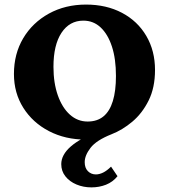

<svg xmlns="http://www.w3.org/2000/svg" viewBox="-20 -602 740 840"><path d="M379.9 217.8Q344.7 217.8 314.5 205.1Q284.2 192.4 266.1 169.4Q248 146.5 248 116.2Q248 75.2 290 38.6Q332 2 407.2 -24.4L377 8.8H356.4Q265.6 8.8 194.3 -28.3Q123 -65.4 82 -130.4Q41 -195.3 41 -278.3Q41 -366.2 81.5 -434.6Q122.1 -502.9 193.8 -542.5Q265.6 -582 356.4 -582Q445.3 -582 513.7 -545.9Q582 -509.8 620.1 -444.8Q658.2 -379.9 658.2 -295.9Q658.2 -218.8 630.4 -162.6Q602.5 -106.4 559.1 -69.8Q515.6 -33.2 467.8 -14.6Q401.4 11.7 376 44.9Q350.6 78.1 350.6 107.4Q350.6 132.8 364.7 147Q378.9 161.1 399.4 161.1Q415 161.1 431.6 152.8Q448.2 144.5 465.8 127L494.1 168.9Q473.6 194.3 443.8 206.1Q414.1 217.8 379.9 217.8ZM363.3 -70.3Q405.3 -70.3 432.6 -92.8Q460 -115.2 473.6 -159.7Q487.3 -204.1 487.3 -269.5Q487.3 -344.7 469.7 -398.4Q452.1 -452.1 420.4 -481.9Q388.7 -511.7 344.7 -511.7Q284.2 -511.7 249 -458.5Q213.9 -405.3 213.9 -309.6Q213.9 -239.3 232.9 -185.1Q252 -130.9 285.6 -100.6Q319.3 -70.3 363.3 -70.3Z"/></svg>

Font: Crimson Pro ExtraBold
Style: Regular
Weight: 800
Designer: Jacques Le Bailly
Foundry: Baron von Fonthausen
Version: Version 1.003